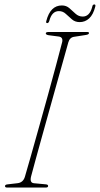

<svg xmlns="http://www.w3.org/2000/svg" viewBox="-20 -844 449 864"><path d="M120 -50.5Q112.5 -21.5 132.5 -19.5L186 -14.5Q197 -13.5 196.5 -7Q196.5 0 185.5 0H12.5Q2.5 0 2.5 -6.5Q2.5 -13.5 15 -14.5L58 -19.5Q84 -22 92 -48.5Q102 -82.5 118.8 -141.5Q135.5 -200.5 155.5 -272Q175.5 -343.5 195.8 -416.5Q216 -489.5 232.8 -552.5Q249.5 -615.5 260 -655.5Q264 -676.5 245 -679.5L199 -685.5Q186 -687.5 186 -694Q186.5 -700 198.5 -700H372Q380.5 -700 380.5 -695.5Q380.5 -688.5 365.5 -686.5L314 -678.5Q294 -676 287.5 -653.5Q278 -619.5 264 -569.5Q250 -519.5 233.5 -460.8Q217 -402 200 -340.8Q183 -279.5 167.2 -223.2Q151.5 -167 139.2 -121.8Q127 -76.5 120 -50.5ZM338.5 -744.5Q318 -744.5 303.8 -756.8Q289.5 -769 276.2 -781.5Q263 -794 245 -794Q213.5 -794 202 -750.5Q199 -740 192.5 -740Q185.5 -740 188.5 -750Q206.5 -819.5 258.5 -819.5Q278.5 -819.5 292.5 -807Q306.5 -794.5 320.2 -782Q334 -769.5 352.5 -769.5Q383.5 -769.5 395 -813Q396.5 -824 404.5 -824Q411.5 -824 408.5 -813.5Q399.5 -778 381.2 -761.2Q363 -744.5 338.5 -744.5Z"/></svg>

Font: Fraunces 144pt S050 Thin
Style: Italic
Weight: 100
Italic angle: -16°
Version: Version 1.000; ttfautohint (v1.8.3)